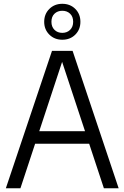

<svg xmlns="http://www.w3.org/2000/svg" viewBox="-20 -1014 670 1034"><path d="M11.5 0 260 -740H371L619 0H539.5L307.5 -702H321.5L90 0ZM138 -240 156 -307.5H474L492 -240ZM315.5 -800Q273.5 -800 245.8 -827.5Q218 -855 218 -896.5Q218 -938.5 245.8 -966Q273.5 -993.5 315.5 -993.5Q358 -993.5 385.5 -966Q413 -938.5 413 -896.5Q413 -855 385.5 -827.5Q358 -800 315.5 -800ZM315.5 -837Q341 -837 357.5 -853.2Q374 -869.5 374 -896.5Q374 -924.5 357.5 -940.2Q341 -956 315.5 -956Q290 -956 273.5 -940.2Q257 -924.5 257 -896.5Q257 -869.5 273.5 -853.2Q290 -837 315.5 -837Z"/></svg>

Font: Encode Sans SC SemiCondensed
Style: Regular
Weight: 400
Width: 4
Designer: Multiple Designers
Foundry: Impallari Type
Version: Version 3.002